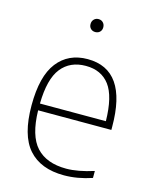

<svg xmlns="http://www.w3.org/2000/svg" viewBox="-113 -818 719 903"><g transform="rotate(15 246.0 -367.0)"><path d="M446.5 -255H90Q92.5 -132 142.2 -78Q192 -24 288 -24Q345 -24 421.5 -48.5V-14.5Q351.5 9 286 9Q172 9 113 -57.8Q54 -124.5 54 -270Q54 -412 107 -480Q160 -548 253.5 -548Q446.5 -548 446.5 -270ZM90 -288H411Q409 -408.5 369 -461.8Q329 -515 253.5 -515Q177 -515 134.5 -461.5Q92 -408 90 -288ZM223 -711Q223 -725 231.8 -734Q240.5 -743 254 -743Q267.5 -743 276.2 -734Q285 -725 285 -711Q285 -697 276.2 -688.5Q267.5 -680 254 -680Q240.5 -680 231.8 -688.5Q223 -697 223 -711Z"/></g></svg>

Font: Encode Sans Thin
Style: Regular
Weight: 250
Designer: Multiple Designers
Foundry: Impallari Type
Version: Version 2.000